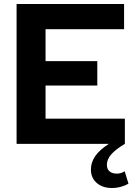

<svg xmlns="http://www.w3.org/2000/svg" viewBox="-20 -720 685 961"><path d="M623 199Q607 209 585 215Q563 221 540 221Q493 221 464 195.5Q435 170 435 129Q435 93 456.5 61.5Q478 30 525 0H63V-700H601V-574H208V-414H467V-292H208V-126H605V0Q558 28 536.5 53Q515 78 515 105Q515 126 528 137.5Q541 149 565 149Q575 149 585.5 146Q596 143 604 137Z"/></svg>

Font: Red Hat Display ExtraBold
Style: Regular
Weight: 800
Designer: Pentagram, MCKL
Foundry: Pentagram, MCKL
Version: Version 1.023